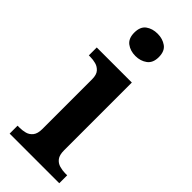

<svg xmlns="http://www.w3.org/2000/svg" viewBox="-250 -804 840 840"><g transform="rotate(45 170.5 -383.5)"><path d="M19 0V-49H31Q49 -49 66 -53.5Q83 -58 94.5 -72.5Q106 -87 106 -115V-423Q106 -451 94 -464.5Q82 -478 65 -482.5Q48 -487 31 -487H22V-536H239V-117Q239 -88 250 -73.5Q261 -59 279 -54Q297 -49 313 -49H326V0ZM168 -629Q136 -629 114 -645.5Q92 -662 92 -698Q92 -735 114 -751Q136 -767 168 -767Q199 -767 221.5 -751Q244 -735 244 -698Q244 -662 221.5 -645.5Q199 -629 168 -629Z"/></g></svg>

Font: Noto Nastaliq Urdu SemiBold
Style: Regular
Weight: 600
Version: Version 3.007